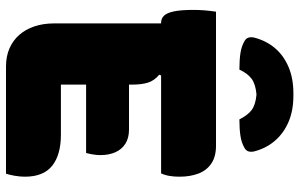

<svg xmlns="http://www.w3.org/2000/svg" viewBox="-199 -799 998 640"><g transform="rotate(90 300.0 -479.0)"><path d="M19 -700H466Q502 -700 525 -684.5Q548 -669 558.5 -641.5Q569 -614 569 -578Q569 -561 566.5 -545.5Q564 -530 558 -517H56Q42 -517 32.5 -526.5Q23 -536 18 -559.5Q13 -583 13 -625Q13 -643 14.5 -662Q16 -681 19 -700ZM169 -410H412Q440 -410 459 -398Q478 -386 487.5 -364.5Q497 -343 497 -315Q497 -306 496 -298Q495 -290 493.5 -282Q492 -274 490 -267H169ZM202 0Q168 0 141.5 -11.5Q115 -23 96.5 -44Q78 -65 68 -94.5Q58 -124 58 -161Q58 -193 58 -230.5Q58 -268 58 -309Q58 -350 58 -392.5Q58 -435 58 -477.5Q58 -520 58 -560H250L229 -511Q249 -494 255.5 -473Q262 -452 262 -422Q262 -392 262 -362.5Q262 -333 262 -303Q262 -273 262 -243Q262 -213 262 -183H429Q496 -183 532.5 -154Q569 -125 569 -63Q569 -47 566 -29.5Q563 -12 559 0ZM212 -778Q180 -778 157 -781.5Q134 -785 117 -795Q108 -800 105.5 -808Q103 -816 105 -826Q115 -866 139.5 -895.5Q164 -925 202.5 -941.5Q241 -958 291 -958H299Q349 -958 387 -941.5Q425 -925 450 -895.5Q475 -866 485 -826Q487 -816 484.5 -808Q482 -800 473 -795Q456 -785 433 -781.5Q410 -778 378 -778Q364 -806 346.5 -819Q329 -832 295 -835Q261 -832 243 -819Q225 -806 212 -778Z"/></g></svg>

Font: Recursive Monospace Casual Black
Style: Regular
Weight: 900
Version: Version 1.047